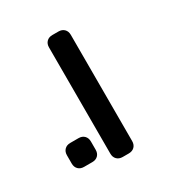

<svg xmlns="http://www.w3.org/2000/svg" viewBox="-114 -633 424 465"><g transform="rotate(-30 98.0 -400.5)"><path d="M76 -252V-549Q76 -559 82 -565Q88 -571 98 -571H115Q125 -571 131 -565Q137 -559 137 -549V-252Q137 -242 131 -236Q125 -230 115 -230H98Q88 -230 82 -236Q76 -242 76 -252ZM-17 -278V-301Q-17 -311 -11 -317Q-5 -323 5 -323H28Q38 -323 44 -317Q50 -311 50 -301V-278Q50 -268 44 -262Q38 -256 28 -256H5Q-5 -256 -11 -262Q-17 -268 -17 -278Z"/></g></svg>

Font: Rubik
Style: Regular
Weight: 300
Designer: Hubert & Fischer
Foundry: Hubert & Fischer
Version: Version 1.100